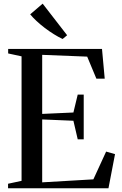

<svg xmlns="http://www.w3.org/2000/svg" viewBox="-20 -1004 650 1024"><path d="M95 -39.5V-703.5L23.5 -719V-743H524L538.5 -584.5H494L445 -702L205 -711.5V-396.5L371.5 -404L394.5 -499.5H426.5V-261H394.5L371.5 -360L205 -367V-31.5L478 -47.5L546 -195.5L593.5 -182L558.5 0H23V-24ZM313 -796.5Q291.5 -806.5 267 -821.8Q242.5 -837 218.2 -855.5Q194 -874 174 -892.8Q154 -911.5 141 -927.5L207.5 -984.5L338 -816L314.5 -796.5Z"/></svg>

Font: Merriweather 120pt
Style: Regular
Weight: 400
Version: Version 2.100